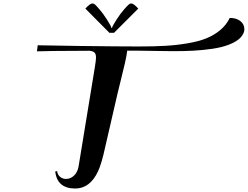

<svg xmlns="http://www.w3.org/2000/svg" viewBox="-20 -1086 1440 1116"><path d="M643.1 -895.5H615.7L476.1 -1036.1Q502.9 -1065.9 517.6 -1065.9Q525.4 -1065.9 533.2 -1058.8Q541 -1051.8 558.6 -1031.2Q578.1 -1009.3 602.1 -971.7Q626 -934.1 628.4 -922.4H630.4Q632.8 -933.6 657 -971.4Q681.2 -1009.3 701.2 -1031.2Q718.3 -1050.8 726.6 -1058.3Q734.9 -1065.9 742.7 -1065.9Q756.8 -1065.9 783.7 -1036.1ZM312 -91.3Q314.5 -70.3 329.3 -58.1Q344.2 -45.9 364.3 -45.9Q389.2 -45.9 409.9 -64.9Q430.7 -84 437 -120.1L531.2 -694.8Q538.1 -736.8 538.1 -751.5Q538.1 -771.5 529.5 -780.3Q521 -789.1 499.5 -791Q231.9 -790 194.8 -787.6L199.2 -822.8Q222.2 -821.8 445.3 -818.8Q668.5 -815.9 787.1 -815.9Q874 -815.9 939.5 -819.6Q1004.9 -823.2 1069.1 -834Q1133.3 -844.7 1178.5 -862.8Q1223.6 -880.9 1259.5 -910.6Q1295.4 -940.4 1315.4 -981.9Q1353.5 -981.9 1377 -963.6Q1400.4 -945.3 1400.4 -915.5Q1400.4 -891.6 1376.5 -865.7Q1352.1 -842.3 1310.1 -826.2Q1268.1 -810.1 1212.9 -802.2Q1157.7 -794.4 1105.5 -791.5Q1053.2 -788.6 989.3 -788.6Q946.3 -788.6 875.2 -790Q804.2 -791.5 780.3 -791.5H719.2Q717.3 -767.6 705.6 -716.6Q693.8 -665.5 679.4 -608.6Q665 -551.8 663.1 -542L591.3 -230.5Q571.3 -137.2 550.8 -92.3Q503.9 9.8 417 9.8Q313 9.8 300.8 -88.9Z"/></svg>

Font: QumpellkaNo12
Style: Regular
Weight: 500
Designer: gluk (gluksza@wp.pl)
Foundry: gluk (gluksza@wp.pl)
Version: Version 00.480